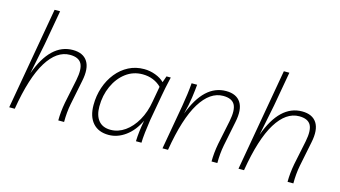

<svg xmlns="http://www.w3.org/2000/svg" viewBox="-84 -1038 2376 1342"><g transform="rotate(15 1104.5 -366.5)"><path d="M39 0 169 -740H209L165 -492L120 -268Q205 -502 366 -502Q441 -502 472.5 -453Q504 -404 484 -309L448 -131Q436 -70 436 0H394Q394 -62 407 -131L443 -305Q460 -389 439 -426.5Q418 -464 355 -464Q260 -464 189 -349.5Q118 -235 79 0Z M759 7Q685 7 644.5 -39Q604 -85 604 -168Q604 -236 624.5 -296.5Q645 -357 682.5 -403.5Q720 -450 770.5 -476Q821 -502 882 -502Q924 -502 964 -487Q1004 -472 1029 -447L1045 -493H1076Q1066 -448 1058.5 -413.5Q1051 -379 1047 -353L1014 -169Q1007 -124 1001.5 -75.5Q996 -27 996 0H956Q958 -68 974 -153Q938 -77 880.5 -35Q823 7 759 7ZM763 -31Q818 -31 866.5 -65Q915 -99 949.5 -159.5Q984 -220 997 -299L1017 -410Q993 -435 958 -449.5Q923 -464 881 -464Q813 -464 760 -424Q707 -384 676.5 -316.5Q646 -249 646 -169Q646 -103 676 -67Q706 -31 763 -31Z M1148 0 1205 -323Q1221 -415 1227 -492H1267Q1264 -453 1256 -396.5Q1248 -340 1231 -274Q1316 -502 1475 -502Q1550 -502 1581.5 -453Q1613 -404 1593 -309L1557 -131Q1545 -70 1545 0H1503Q1503 -62 1516 -131L1552 -305Q1569 -389 1548 -426.5Q1527 -464 1464 -464Q1369 -464 1298 -349.5Q1227 -235 1188 0Z M1698 0 1828 -740H1868L1824 -492L1779 -268Q1864 -502 2025 -502Q2100 -502 2131.5 -453Q2163 -404 2143 -309L2107 -131Q2095 -70 2095 0H2053Q2053 -62 2066 -131L2102 -305Q2119 -389 2098 -426.5Q2077 -464 2014 -464Q1919 -464 1848 -349.5Q1777 -235 1738 0Z"/></g></svg>

Font: Livvic ExtraLight
Style: Italic
Weight: 275
Italic angle: -10°
Designer: Jacques Le Bailly, Baron von Fonthausen
Version: Version 1.001; ttfautohint (v1.8.2)